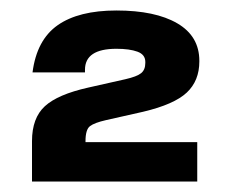

<svg xmlns="http://www.w3.org/2000/svg" viewBox="-20 -714 441 366"><path d="M41 -368V-445Q41 -489 65.5 -511.5Q90 -534 148 -547L219 -563Q241 -568 249 -574.5Q257 -581 257 -594V-596Q257 -610 242 -615.5Q227 -621 202 -621Q142 -621 142 -581V-576H42Q50 -638 90 -666Q130 -694 202 -694Q276 -694 318 -669.5Q360 -645 360 -598V-597Q360 -560 336 -537.5Q312 -515 253 -501L182 -485Q160 -480 151.5 -473.5Q143 -467 143 -445V-394L93 -443H356V-368Z"/></svg>

Font: Mozilla Text ExtraLight
Style: Regular
Weight: 200
Designer: Studio DRAMA
Foundry: Studio DRAMA
Version: Version 1.000